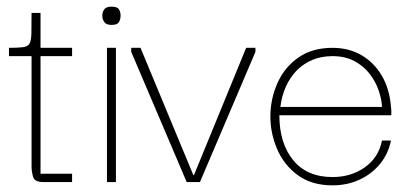

<svg xmlns="http://www.w3.org/2000/svg" viewBox="-20 -548 1243 578"><path d="M109 0Q84 0 79.5 -16Q75 -32 75 -47V-386H102V-25H197V0ZM7 -379V-404Q35 -404 49.5 -406Q64 -408 69 -417Q74 -426 74.5 -448Q75 -470 75 -509H102V-404H197V-379Z M302 0V-404H329V0ZM316 -473Q300 -473 294 -481.5Q288 -490 288 -501Q288 -512 294 -520Q300 -528 316 -528Q333 -528 338 -520Q343 -512 343 -501Q343 -490 338 -481.5Q333 -473 316 -473Z M721 -404H749V-392L582 0H542L375 -392V-404H403L562 -21H564Z M981 10Q918 10 876 -21Q834 -52 813.5 -101Q793 -150 794 -202Q795 -253 816 -299.5Q837 -346 878.5 -375Q920 -404 981 -404Q1030 -404 1068 -382Q1106 -360 1129.5 -320Q1153 -280 1157 -226Q1158 -220 1158 -213.5Q1158 -207 1158 -201H821Q821 -117 862.5 -66Q904 -15 981 -15Q1037 -15 1078.5 -44.5Q1120 -74 1130 -125H1157Q1149 -85 1124 -54.5Q1099 -24 1062 -7Q1025 10 981 10ZM824 -226H1130Q1129 -249 1120 -275.5Q1111 -302 1093 -325.5Q1075 -349 1047 -364Q1019 -379 981 -379Q947 -379 920 -367.5Q893 -356 873 -335.5Q853 -315 840.5 -287Q828 -259 824 -226Z"/></svg>

Font: Darker Grotesque Light
Style: Regular
Weight: 300
Designer: Gabriel Lam
Foundry: TypeRant
Version: Version 1.000;gftools[0.9.28]